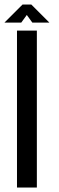

<svg xmlns="http://www.w3.org/2000/svg" viewBox="-76 -839 264 859"><path d="M145 -737.8H68.8L43.9 -772L19 -737.8H-56.2L24.9 -818.8H64ZM0 0V-702.1H88.9V0Z"/></svg>

Font: Favorite Color
Style: Regular
Weight: 400
Designer: Bryce Wilner
Version: Version 1.000;PS 1.0;hotconv 16.6.51;makeotf.lib2.5.65220 DE